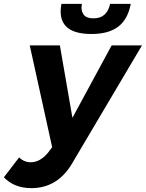

<svg xmlns="http://www.w3.org/2000/svg" viewBox="-102 -773 755 994"><path d="M60 201Q-28 201 -82 145L-3 42Q23 67 57 67Q106 67 147 17L168 -11L52 -538H208L273 -163L476 -538H633L276 65Q200 201 60 201ZM372 -597Q212 -597 212 -713.5Q212 -732 216 -753H322Q320 -742 320 -732.5Q320 -711 333.5 -694.5Q347 -678 382 -678Q452 -678 468 -753H575Q560 -673 510 -635Q460 -597 372 -597Z"/></svg>

Font: Argentum Sans SemiBold
Style: Italic
Weight: 600
Italic angle: -11°
Designer: Julieta Ulanovsky (font), Cristiano Sobral (main changes and remaster)
Foundry: Julieta Ulanovsky (font), Cristiano Sobral (main changes and remaster)
Version: Version 2.007;June 15, 2022;FontCreator 14.0.0.2814 64-bit; 